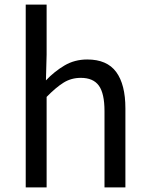

<svg xmlns="http://www.w3.org/2000/svg" viewBox="-20 -816 647 836"><path d="M92 0V-796H183V-578L180 -466Q217 -505 261 -531Q305 -557 360 -557Q446 -557 486 -502.5Q526 -448 526 -344V0H435V-332Q435 -409 410.5 -443Q386 -477 332 -477Q290 -477 256.5 -456Q223 -435 183 -394V0Z"/></svg>

Font: Noto Sans CJK KR Regular (TTF)
Style: Regular
Weight: 400
Designer: Ryoko NISHIZUKA 西塚涼子 (kana & ideographs); Paul D. Hunt (Latin, Greek & Cyrillic); Wenlong ZHANG 张文龙 (bopomofo); Sandoll 
Foundry: Adobe Systems Incorporated
Version: Version 1.004;PS 1.004;hotconv 1.0.82;makeotf.lib2.5.63406